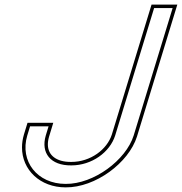

<svg xmlns="http://www.w3.org/2000/svg" viewBox="-20 -775 787 830"><path d="M634 -700 646.2 -740H726.2L714 -700L557.8 -189C524.4 -83 385.6 21 263.9 20C140.9 20 64.8 -78 97.8 -189L110 -229H190L177.8 -189C155.9 -114 198 -59 288.3 -60C377.3 -60 454.8 -117 477.8 -189ZM635.1 -755 463.5 -193.5C442.7 -128.5 371.3 -75 288.3 -75C271.1 -74.8 256.5 -76.7 243.9 -80.3C196 -94.1 176.6 -131.4 192.2 -184.7L210.3 -244H98.9L83.4 -193.3C77.9 -174.6 75.2 -156.3 75.1 -138.4C74.6 -40.9 153 35 263.8 35C392.7 36.1 536.4 -71.3 572.1 -184.6L746.5 -755Z"/></svg>

Font: Nordica Plus
Style: NordicaClassicLightOblOl
Weight: 300
Version: Version 1.01